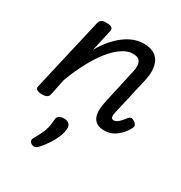

<svg xmlns="http://www.w3.org/2000/svg" viewBox="-187 -654 1019 1079"><g transform="rotate(30 323.0 -114.0)"><path d="M486 16Q451 16 432.5 2.5Q414 -11 407.5 -33.5Q401 -56 403.5 -82.5Q406 -109 412 -135L459 -346Q466 -374 464.5 -395Q463 -416 450.5 -427.5Q438 -439 409 -439Q377 -439 342 -416Q307 -393 272.5 -350.5Q238 -308 206 -248.5Q174 -189 147 -117L125 -11Q122 2 111.5 8.5Q101 15 78 15Q61 15 48 8Q35 1 40 -16L148 -485Q153 -503 163 -509Q173 -515 192 -515Q221 -515 230 -506.5Q239 -498 234 -480L204 -346Q229 -390 257 -422Q285 -454 315 -476Q345 -498 375.5 -508.5Q406 -519 436 -519Q483 -519 511.5 -497.5Q540 -476 548 -434Q556 -392 540 -330L489 -107Q485 -90 485 -80Q485 -70 489.5 -65Q494 -60 502 -60Q513 -60 522.5 -66.5Q532 -73 542.5 -84Q553 -95 564 -110Q571 -119 579.5 -121Q588 -123 601 -115Q616 -106 619 -96Q622 -86 616 -76Q607 -57 588.5 -35.5Q570 -14 544 1Q518 16 486 16ZM172 287Q160 280 158 270.5Q156 261 164 248Q180 220 190.5 198Q201 176 206 153.5Q211 131 213 101Q215 84 226 77Q237 70 256 70Q279 70 290 81Q301 92 300 111Q299 136 287.5 164Q276 192 258.5 219.5Q241 247 220 271Q208 285 196.5 289.5Q185 294 172 287Z"/></g></svg>

Font: Playwrite AT
Style: Italic
Weight: 400
Italic angle: -13.0072°
Designer: Veronika Burian, José Scaglione
Foundry: TypeTogether
Version: Version 1.002